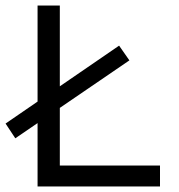

<svg xmlns="http://www.w3.org/2000/svg" viewBox="-55 -670 645 690"><path d="M160 -650V-75H520V0H80V-650ZM373 -506 410 -453 0 -173 -35 -226Z"/></svg>

Font: Syne
Style: Regular
Weight: 400
Designer: Lucas Descroix
Foundry: Bonjour Monde
Version: Version 2.200